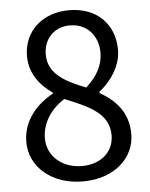

<svg xmlns="http://www.w3.org/2000/svg" viewBox="-54 -788 662 846"><g transform="rotate(-5 277.5 -365.5)"><path d="M279 13C417 13 509 -70 509 -177C509 -277 449 -332 385 -369V-374C429 -408 483 -474 483 -551C483 -664 407 -744 282 -744C167 -744 81 -670 81 -558C81 -481 126 -426 180 -389V-384C113 -348 45 -280 45 -182C45 -69 144 13 279 13ZM329 -398C243 -432 164 -470 164 -558C164 -629 213 -677 280 -677C359 -677 405 -618 405 -546C405 -492 379 -442 329 -398ZM281 -55C193 -55 128 -112 128 -190C128 -260 169 -318 228 -356C332 -314 422 -277 422 -179C422 -106 365 -55 281 -55Z"/></g></svg>

Font: Source Han Sans CN Regular
Style: Regular
Weight: 400
Designer: Ryoko NISHIZUKA (kana & ideographs); Paul D. Hunt (Latin, Greek & Cyrillic); Wenlong ZHANG (bopomofo); Sandoll Communica
Foundry: Adobe Systems Incorporated
Version: Version 1.004;PS 1.004;hotconv 1.0.82;makeotf.lib2.5.63406